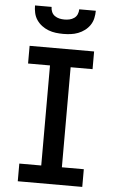

<svg xmlns="http://www.w3.org/2000/svg" viewBox="-62 -997 625 1038"><g transform="rotate(5 250.0 -477.5)"><path d="M75 0V-96H194V-639H75V-735H425V-639H306V-96H425V0ZM250 -815Q230 -815 209.5 -817.5Q189 -820 169.5 -827.5Q150 -835 133.5 -847.5Q117 -860 105.5 -877Q94 -894 89.5 -914.5Q85 -935 85 -955H175Q175 -941 180.5 -928Q186 -915 197.5 -907Q209 -899 222.5 -896Q236 -893 250 -893Q264 -893 277.5 -896Q291 -899 302.5 -907Q314 -915 319.5 -928Q325 -941 325 -955H415Q415 -935 410.5 -914.5Q406 -894 394.5 -877Q383 -860 366.5 -847.5Q350 -835 330.5 -827.5Q311 -820 290.5 -817.5Q270 -815 250 -815Z"/></g></svg>

Font: Iosevka Gothic
Style: Bold
Weight: 700
Monospace: yes
Designer: Belleve Invis
Foundry: Belleve Invis
Version: Version 15.5.1; ttfautohint (v1.8.4)